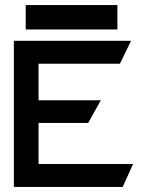

<svg xmlns="http://www.w3.org/2000/svg" viewBox="-20 -742 566 762"><path d="M82 -722V-625H446V-722ZM133 -489H456L500 -580H35V0H467L508 -91H133V-254H330L380 -344H133Z"/></svg>

Font: Charger
Style: ExBd
Weight: 400
Designer: Jasper
Foundry: Cannot Into Space Fonts
Version: Version 0.99